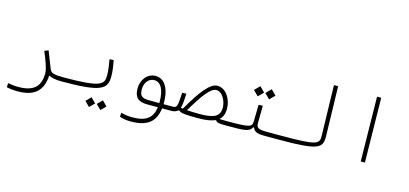

<svg xmlns="http://www.w3.org/2000/svg" viewBox="-73 -1233 4247 1992"><g transform="rotate(15 2051.0 -237.0)"><path d="M438 -25.4C462.4 -9.3 503.4 1.5 580.1 1.5C603.5 1.5 617.7 -3.9 617.7 -21.5C617.7 -38.6 610.4 -44.4 585.9 -44.4C474.6 -44.4 451.7 -56.2 436 -91.8C417 -135.3 400.9 -185.1 363.8 -275.4L321.8 -258.8C358.4 -172.4 392.1 -85.4 392.1 -35.6C392.1 109.9 316.9 172.9 157.7 172.9C113.8 172.9 83.5 168.5 47.4 161.6L43.5 206.1C76.2 213.9 119.6 218.8 162.1 218.8C336.9 218.8 428.2 147 438 -25.4Z M580.1 1.5C1014.2 1.5 1062.5 -49.3 1062.5 -185.5C1062.5 -231.9 1053.7 -296.9 1042 -353L998 -349.6C1008.3 -294.9 1017.6 -233.4 1017.6 -184.6C1017.6 -85.9 996.1 -44.4 585.9 -44.4C575.7 -44.4 568.8 -37.1 568.8 -23.9C568.8 -6.3 572.3 1.5 580.1 1.5ZM1042.5 184.1 1094.7 132.3 1042.5 79.6 990.2 132.3ZM920.4 184.1 972.7 132.3 920.4 79.6 868.2 132.3Z M1377.4 217.3C1551.3 217.3 1638.7 151.4 1656.7 1.5H1749.5C1788.1 1.5 1800.8 -1.5 1800.8 -22.9C1800.8 -39.6 1794.4 -44.4 1757.8 -44.4H1660.2C1660.2 -49.8 1660.2 -55.2 1660.2 -61C1660.2 -228 1592.3 -306.6 1507.3 -306.6C1413.6 -306.6 1357.4 -220.7 1357.4 -134.8C1357.4 -40.5 1396 1.5 1496.1 1.5H1611.8C1596.7 115.2 1531.7 171.4 1384.3 171.4C1342.8 171.4 1305.7 167 1259.8 155.3L1257.3 198.2C1293.5 211.9 1337.4 217.3 1377.4 217.3ZM1615.2 -43.9C1585.4 -43.9 1557.1 -43.9 1535.2 -44.4C1523.9 -44.4 1514.6 -44.4 1507.3 -44.4C1423.3 -44.4 1402.3 -67.9 1402.3 -137.7C1402.3 -205.1 1443.8 -260.7 1503.9 -260.7C1571.8 -260.7 1615.2 -191.4 1615.2 -57.6C1615.2 -53.2 1615.2 -48.3 1615.2 -43.9Z M2338.4 1.5C2368.2 1.5 2375.5 -7.3 2375.5 -22.5C2375.5 -38.1 2369.6 -44.4 2343.8 -44.4C2312.5 -44.4 2291.5 -44.4 2259.8 -46.4C2293.5 -74.2 2308.6 -114.3 2308.6 -168C2308.6 -268.6 2246.1 -374 2153.3 -374C2075.2 -374 1988.8 -265.6 1865.7 -51.3C1857.4 -52.2 1850.1 -53.2 1843.3 -54.7C1855.5 -89.8 1856.9 -141.6 1861.3 -210.4L1816.4 -209.5C1808.1 -58.6 1805.2 -44.4 1757.8 -44.4L1752 1.5C1786.1 1.5 1809.1 -6.3 1824.2 -21.5H1840.3C1855 0 1916 3.4 2045.9 3.4C2122.6 3.4 2181.2 -5.4 2222.7 -23.9H2231.9C2240.7 -3.4 2262.2 1.5 2338.4 1.5ZM1911.1 -46.9C2020.5 -232.9 2094.2 -328.1 2150.9 -328.1C2223.6 -328.1 2263.7 -229.5 2263.7 -168C2263.7 -79.6 2211.4 -42.5 2047.4 -42.5C1993.2 -42.5 1947.8 -44.4 1911.1 -46.9Z M2337.9 1.5C2345.2 1.5 2352.5 1.5 2359.9 1.5C2532.7 1.5 2593.8 1.5 2622.6 -54.2H2629.4C2646 -10.7 2677.7 1.5 2765.1 1.5H2923.8C2947.3 1.5 2961.4 -2.4 2961.4 -22C2961.4 -42 2954.6 -44.4 2929.7 -44.4H2776.4C2658.7 -44.4 2657.2 -63.5 2657.2 -124L2659.7 -295.4L2614.7 -293.5L2610.8 -119.1C2609.4 -53.2 2594.2 -44.4 2343.8 -44.4ZM2583 -376 2637.2 -430.2 2583 -484.9 2528.3 -430.2ZM2705.1 -376 2759.3 -430.2 2705.1 -484.9 2650.4 -430.2Z M2923.8 1.5C3338.9 1.5 3378.4 -32.7 3375 -161.1L3361.8 -693.4H3316.9L3330.1 -151.4C3332 -63 3307.1 -44.4 2929.7 -44.4C2910.2 -44.4 2897 -39.6 2897 -21C2897 -5.4 2904.8 1.5 2923.8 1.5Z M3790 0H3835L3824.7 -693.4H3779.8Z"/></g></svg>

Font: Cascadia Code PL ExtraLight
Style: Regular
Weight: 200
Monospace: yes
Designer: Aaron Bell
Foundry: Saja Typeworks
Version: Version 2404.023